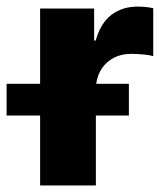

<svg xmlns="http://www.w3.org/2000/svg" viewBox="-68 -565 502 585"><path d="M54.2 0V-539.1H218.8V-441.4H223.6Q238.3 -494.6 271.5 -519.8Q304.7 -544.9 351.1 -544.9Q363.3 -544.9 375.7 -543.7Q388.2 -542.5 398.9 -540V-394Q387.2 -397.5 367.4 -399.2Q347.7 -400.9 331.5 -400.9Q300.3 -400.9 275.9 -387.2Q251.5 -373.5 237.8 -348.9Q224.1 -324.2 224.1 -290.5V0ZM-47.9 -212.9V-309.6H324.7V-212.9Z"/></svg>

Font: Inter 18pt ExtraBold
Style: Regular
Weight: 800
Designer: Rasmus Andersson
Foundry: rsms
Version: Version 4.001;git-66647c0bb